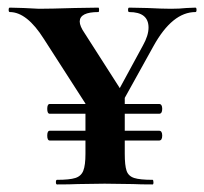

<svg xmlns="http://www.w3.org/2000/svg" viewBox="-20 -488 540 508"><path d="M373 -415Q373 -456.1 321.8 -456.1Q318.8 -456.1 318.8 -461.9Q318.8 -467.8 321.8 -467.8L370.1 -466.8Q410.2 -464.8 432.6 -464.8Q455.1 -464.8 473.1 -466.8L497.1 -467.8Q500 -467.8 500 -461.9Q500 -456.1 497.1 -456.1Q436 -456.1 386.2 -366.2L310.1 -229V-212.9H400.9Q409.2 -212.9 409.2 -200Q409.2 -187 400.9 -187H310.1V-142.1H400.9Q409.2 -142.1 409.2 -129.2Q409.2 -116.2 400.9 -116.2H310.1V-81.1Q310.1 -50.3 314.9 -36.1Q319.8 -22 335 -17.1Q350.1 -12.2 383.8 -12.2Q385.7 -12.2 386 -6.1Q386.2 0 383.8 0Q350.6 0 332 -1L256.8 -2L186 -1Q166 0 130.9 0Q127.9 0 127.9 -6.1Q127.9 -12.2 130.9 -12.2Q164.1 -12.2 179.4 -17.1Q194.8 -22 200.4 -36.4Q206.1 -50.8 206.1 -81.1V-116.2H111.8Q105 -116.2 105 -129.2Q105 -142.1 111.8 -142.1H206.1V-187H111.8Q105 -187 105 -200Q105 -212.9 111.8 -212.9H206.1V-213.9L96.2 -384.8Q51.3 -456.1 5.9 -456.1Q2.9 -456.1 2.9 -461.9Q2.9 -467.8 5.9 -467.8L43 -466.8L83 -464.8Q112.8 -464.8 176.8 -466.8L240.2 -467.8Q242.2 -467.8 242.2 -461.9Q242.2 -456.1 240.2 -456.1Q191.4 -456.1 190.9 -431.2Q190.9 -418.9 204.1 -399.9L296.9 -254.9L357.9 -367.2Q373 -394 373 -415Z"/></svg>

Font: Cormorant-Bold
Style: Bold
Weight: 700
Designer: Christian Thalmann (Catharsis Fonts)
Version: Version 3.000